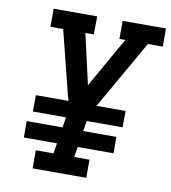

<svg xmlns="http://www.w3.org/2000/svg" viewBox="-82 -806 782 877"><g transform="rotate(10 308.5 -367.5)"><path d="M128 0V-84H210L218 -132H64V-208H230L238 -256H84L85 -332H236L228 -360L155 -651H96V-735H298L297 -651H258L311 -418L443 -651H416V-735H617V-651H548L366 -332H501L500 -256H334L326 -208H480V-132H314L306 -84H377V0Z"/></g></svg>

Font: Iosevka Etoile Medium
Style: Italic
Weight: 500
Italic angle: -9°
Designer: Belleve Invis
Foundry: Belleve Invis
Version: Version 22.1.2; ttfautohint (v1.8.4)